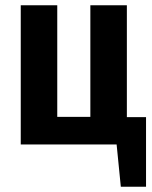

<svg xmlns="http://www.w3.org/2000/svg" viewBox="-20 -550 577 731"><path d="M536 -104V161H440L424 0H59V-530H198V-105H324V-530H463V-104Z"/></svg>

Font: Fira Sans Condensed SemiBold
Style: Regular
Weight: 600
Width: 3
Designer: bBox Type GmbH & Carrois Corporate GbR & Edenspiekermann AG
Foundry: bBox Type GmbH & Carrois Corporate GbR & Edenspiekermann AG
Version: Version 4.301